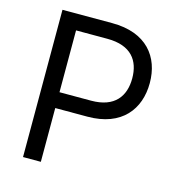

<svg xmlns="http://www.w3.org/2000/svg" viewBox="-108 -821 851 916"><g transform="rotate(15 317.5 -363.5)"><path d="M88.1 0H176.1V-265.6H335.2C504.6 -265.6 581 -368.6 581 -497.2C581 -625.7 504.6 -727.3 333.8 -727.3H88.1ZM176.1 -343.8V-649.1H331C449.2 -649.1 494.3 -584.5 494.3 -497.2C494.3 -409.8 449.2 -343.8 332.4 -343.8Z"/></g></svg>

Font: Margiela Sans
Style: Regular
Weight: 400
Designer: Stefan Endress, Andreas Faust
Version: Version 1.100;FEAKit 1.0